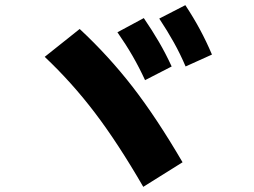

<svg xmlns="http://www.w3.org/2000/svg" viewBox="-20 -765 978 740"><path d="M152.3 -545.9 287.1 -653.3Q398.9 -549.3 491.5 -429.7Q584 -310.1 683.6 -139.6L532.2 -44.9Q434.6 -213.4 345.9 -330.1Q257.3 -446.8 152.3 -545.9ZM432.6 -640.6 534.2 -695.3Q566.9 -647.5 592.8 -603Q618.7 -558.6 641.6 -508.8L539.1 -456.1Q516.6 -504.9 491 -549.3Q465.3 -593.8 432.6 -640.6ZM593.8 -693.4 694.3 -745.1Q725.6 -697.8 750.2 -652.1Q774.9 -606.4 796.9 -554.7L695.3 -508.8Q674.8 -557.1 650.1 -601.3Q625.5 -645.5 593.8 -693.4Z"/></svg>

Font: Pretendard JP Black
Style: Regular
Weight: 900
Designer: Base glyphs from Inter by Rasmus Andersson; Hangeul glyphs from Noto Sans CJK(Source Han Sans) by Jang Soo-young and Kan
Foundry: Kil Hyung-jin
Version: Version 1.309